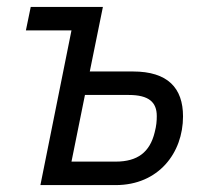

<svg xmlns="http://www.w3.org/2000/svg" viewBox="-20 -536 600 556"><path d="M97 0H315C439 0 510 -93 510 -199C510 -281 466 -329 365 -329H240L278 -516H69L55 -448H187ZM187 -68 226 -261H353C411 -261 434 -240 434 -200C434 -186 433 -172 428 -153C414 -95 378 -68 315 -68Z"/></svg>

Font: Braiins Sans
Style: Italic
Weight: 400
Italic angle: -11.31°
Designer: Mike Abbink, Paul van der Laan, Pieter van Rosmalen, Jiri Chlebus, Lubos Buracinsky
Foundry: Bold Monday, Sudetype
Version: Version 1.000;hotconv 1.0.109;makeotfexe 2.5.65596